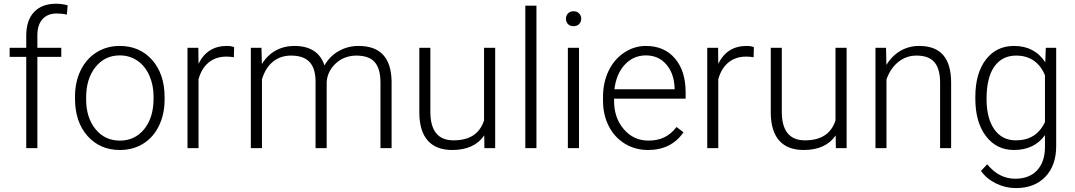

<svg xmlns="http://www.w3.org/2000/svg" viewBox="-20 -780 5658 1011"><path d="M118.2 0V-480.5H30.8V-528.3H118.2V-592.3Q118.2 -673.3 159.4 -716.8Q200.7 -760.3 274.4 -760.3Q307.6 -760.3 336.4 -752L332 -703.1Q307.6 -709 278.8 -709Q230.5 -709 203.6 -679Q176.8 -648.9 176.8 -593.8V-528.3H302.7V-480.5H176.8V0Z M375 -272Q375 -348.1 404.5 -409.2Q434.1 -470.2 488 -504.2Q542 -538.1 610.4 -538.1Q715.8 -538.1 781.2 -464.1Q846.7 -390.1 846.7 -268.1V-255.9Q846.7 -179.2 817.1 -117.9Q787.6 -56.6 733.9 -23.4Q680.2 9.8 611.3 9.8Q506.3 9.8 440.7 -64.2Q375 -138.2 375 -260.3ZM433.6 -255.9Q433.6 -161.1 482.7 -100.3Q531.7 -39.6 611.3 -39.6Q690.4 -39.6 739.5 -100.3Q788.6 -161.1 788.6 -260.7V-272Q788.6 -332.5 766.1 -382.8Q743.7 -433.1 703.1 -460.7Q662.6 -488.3 610.4 -488.3Q532.2 -488.3 482.9 -427Q433.6 -365.7 433.6 -266.6Z M1211.4 -478.5Q1192.9 -481.9 1171.9 -481.9Q1117.2 -481.9 1079.3 -451.4Q1041.5 -420.9 1025.4 -362.8V0H967.3V-528.3H1024.4L1025.4 -444.3Q1071.8 -538.1 1174.3 -538.1Q1198.7 -538.1 1212.9 -531.7Z M1356.9 -528.3 1358.9 -442.4Q1388.2 -490.2 1432.1 -514.2Q1476.1 -538.1 1529.8 -538.1Q1654.8 -538.1 1688.5 -435.5Q1716.8 -484.9 1764.2 -511.5Q1811.5 -538.1 1868.7 -538.1Q2038.6 -538.1 2042 -352.5V0H1983.4V-348.1Q1982.9 -418.9 1952.9 -453.1Q1922.9 -487.3 1855 -487.3Q1792 -486.3 1748.5 -446.5Q1705.1 -406.7 1700.2 -349.6V0H1641.6V-352.5Q1641.1 -420.4 1609.6 -453.9Q1578.1 -487.3 1512.7 -487.3Q1457.5 -487.3 1418 -455.8Q1378.4 -424.3 1359.4 -362.3V0H1300.8V-528.3Z M2529.8 -66.9Q2477.1 9.8 2361.3 9.8Q2276.9 9.8 2232.9 -39.3Q2189 -88.4 2188 -184.6V-528.3H2246.1V-191.9Q2246.1 -41 2368.2 -41Q2495.1 -41 2528.8 -146V-528.3H2587.4V0H2530.8Z M2804.7 0H2746.1V-750H2804.7Z M3028.8 0H2970.2V-528.3H3028.8ZM2960 -681.2Q2960 -697.8 2970.7 -709.2Q2981.4 -720.7 3000 -720.7Q3018.6 -720.7 3029.5 -709.2Q3040.5 -697.8 3040.5 -681.2Q3040.5 -664.6 3029.5 -653.3Q3018.6 -642.1 3000 -642.1Q2981.4 -642.1 2970.7 -653.3Q2960 -664.6 2960 -681.2Z M3392.1 9.8Q3324.7 9.8 3270.3 -23.4Q3215.8 -56.6 3185.5 -116Q3155.3 -175.3 3155.3 -249V-270Q3155.3 -346.2 3184.8 -407.2Q3214.4 -468.3 3267.1 -503.2Q3319.8 -538.1 3381.3 -538.1Q3477.5 -538.1 3533.9 -472.4Q3590.3 -406.7 3590.3 -293V-260.3H3213.4V-249Q3213.4 -159.2 3264.9 -99.4Q3316.4 -39.6 3394.5 -39.6Q3441.4 -39.6 3477.3 -56.6Q3513.2 -73.7 3542.5 -111.3L3579.1 -83.5Q3514.6 9.8 3392.1 9.8ZM3381.3 -488.3Q3315.4 -488.3 3270.3 -439.9Q3225.1 -391.6 3215.3 -310.1H3532.2V-316.4Q3529.8 -392.6 3488.8 -440.4Q3447.8 -488.3 3381.3 -488.3Z M3948.2 -478.5Q3929.7 -481.9 3908.7 -481.9Q3854 -481.9 3816.2 -451.4Q3778.3 -420.9 3762.2 -362.8V0H3704.1V-528.3H3761.2L3762.2 -444.3Q3808.6 -538.1 3911.1 -538.1Q3935.5 -538.1 3949.7 -531.7Z M4380.4 -66.9Q4327.6 9.8 4211.9 9.8Q4127.4 9.8 4083.5 -39.3Q4039.6 -88.4 4038.6 -184.6V-528.3H4096.7V-191.9Q4096.7 -41 4218.8 -41Q4345.7 -41 4379.4 -146V-528.3H4438V0H4381.3Z M4645.5 -528.3 4647.5 -438Q4677.2 -486.8 4721.7 -512.5Q4766.1 -538.1 4819.8 -538.1Q4904.8 -538.1 4946.3 -490.2Q4987.8 -442.4 4988.3 -346.7V0H4930.2V-347.2Q4929.7 -418 4900.1 -452.6Q4870.6 -487.3 4805.7 -487.3Q4751.5 -487.3 4709.7 -453.4Q4668 -419.4 4647.9 -361.8V0H4589.8V-528.3Z M5115.7 -269Q5115.7 -393.1 5170.7 -465.6Q5225.6 -538.1 5319.8 -538.1Q5427.7 -538.1 5483.9 -452.1L5486.8 -528.3H5541.5V-10.7Q5541.5 91.3 5484.4 150.9Q5427.2 210.4 5329.6 210.4Q5274.4 210.4 5224.4 185.8Q5174.3 161.1 5145.5 120.1L5178.2 85Q5240.2 161.1 5325.7 161.1Q5398.9 161.1 5439.9 117.9Q5481 74.7 5482.4 -2V-68.4Q5426.3 9.8 5318.8 9.8Q5227.1 9.8 5171.4 -63.5Q5115.7 -136.7 5115.7 -261.2ZM5174.8 -258.8Q5174.8 -157.7 5215.3 -99.4Q5255.9 -41 5329.6 -41Q5437.5 -41 5482.4 -137.7V-383.3Q5461.9 -434.1 5423.3 -460.7Q5384.8 -487.3 5330.6 -487.3Q5256.8 -487.3 5215.8 -429.4Q5174.8 -371.6 5174.8 -258.8Z"/></svg>

Font: SteelSelectRoboto
Style: Regular
Weight: 300
Designer: Google
Version: Version 2.137; 2017